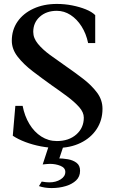

<svg xmlns="http://www.w3.org/2000/svg" viewBox="-20 -736 581 976"><path d="M269 16Q230 16 188 8Q146 0 109 -14Q72 -28 45 -46L58 -198H95Q105 -146 129.5 -105.5Q154 -65 190 -42Q226 -19 269 -19Q330 -19 368 -52.5Q406 -86 406 -138Q406 -165 382.5 -191.5Q359 -218 321.5 -246Q284 -274 242 -303Q193 -338 146.5 -373.5Q100 -409 70 -447.5Q40 -486 40 -529Q40 -584 69 -626Q98 -668 150 -692Q202 -716 269 -716Q309 -716 347 -708.5Q385 -701 416 -688.5Q447 -676 464 -659V-517H428Q418 -565 394.5 -602Q371 -639 338.5 -660Q306 -681 269 -681Q216 -681 182.5 -651Q149 -621 149 -574Q149 -542 173 -513Q197 -484 234.5 -456.5Q272 -429 314 -400Q359 -369 402.5 -335.5Q446 -302 473.5 -265Q501 -228 501 -183Q501 -125 471.5 -80Q442 -35 389.5 -9.5Q337 16 269 16ZM242 220Q225 220 208.5 217.5Q192 215 178 210L192 187Q203 189 213 190Q223 191 231 191Q264 191 288 176Q312 161 312 138Q312 117 287.5 107Q263 97 234 97Q226 97 216 98Q206 99 197 100L235 -16H310L277 83L272 69Q299 69 325 73.5Q351 78 369 91.5Q387 105 387 132Q387 162 367 181Q347 200 314 210Q281 220 242 220Z"/></svg>

Font: Wittgenstein Medium
Style: Regular
Weight: 500
Designer: Jörg Drees
Foundry: Jörg Drees
Version: Version 1.500